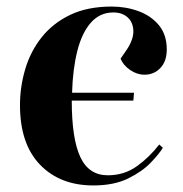

<svg xmlns="http://www.w3.org/2000/svg" viewBox="-20 -552 560 586"><path d="M321 -532Q364 -532 402.5 -518Q441 -504 465 -475Q489 -446 489 -401Q489 -365 469.5 -344.5Q450 -324 421 -324Q398 -324 377 -338.5Q356 -353 348 -373L368 -402Q388 -433 387 -458.5Q386 -484 369.5 -499Q353 -514 326 -514Q285 -514 257.5 -483Q230 -452 216 -396.5Q202 -341 200 -269H389L387 -245H199Q199 -129 225 -73Q251 -17 309 -17Q359 -17 397.5 -44.5Q436 -72 466 -111L477 -101Q467 -84 441 -56.5Q415 -29 371.5 -7.5Q328 14 265 14Q163 14 102 -49.5Q41 -113 41 -231Q41 -287 57 -341Q73 -395 107 -438Q141 -481 194 -506.5Q247 -532 321 -532Z"/></svg>

Font: Literata 72pt
Style: Bold Italic
Weight: 700
Italic angle: -2°
Designer: Latin by Veronika Burian and Jose Scaglione. Greek by Irene Vlachou. Cyrillic by Vera Evstafieva
Foundry: TypeTogether
Version: Version 3.002